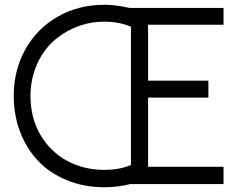

<svg xmlns="http://www.w3.org/2000/svg" viewBox="-20 -766 1000 799"><path d="M910.2 -732.9V-663.1H596.2V-430.2H847.2V-359.9H596.2V-71.8H910.2V0H522Q470.7 13.2 414.1 13.2Q329.1 13.2 258.1 -16.1Q187 -45.4 138.7 -96.4Q90.3 -147.5 63.7 -217.3Q37.1 -287.1 37.1 -367.2Q37.1 -474.1 85.7 -560.8Q134.3 -647.5 220.5 -696.8Q306.6 -746.1 414.1 -746.1Q462.9 -746.1 519 -732.9ZM106.9 -366.2Q106.9 -276.4 147.7 -205.8Q188.5 -135.3 258.3 -97.2Q328.1 -59.1 414.1 -59.1Q476.6 -59.1 524.9 -79.1V-654.8Q476.1 -675.8 414.1 -675.8Q353.5 -675.8 298.1 -653.8Q242.7 -631.8 200.2 -592.8Q157.7 -553.7 132.3 -494.6Q106.9 -435.5 106.9 -366.2Z"/></svg>

Font: Kreadon
Style: Regular
Weight: 400
Designer: kohakuno
Foundry: StudioGnu
Version: Version 1.000;Glyphs 3.1.2 (3151)